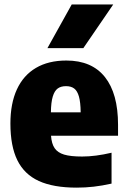

<svg xmlns="http://www.w3.org/2000/svg" viewBox="-20 -828 568 858"><path d="M507.5 -221.5H208Q210.5 -186 224 -166Q237.5 -146 266.5 -137.2Q295.5 -128.5 347 -128.5Q406.5 -128.5 478.5 -145.5V-7.5Q436 2 398.8 6.2Q361.5 10.5 322.5 10.5Q218.5 10.5 153.5 -19.2Q88.5 -49 57.5 -112Q26.5 -175 26.5 -276Q26.5 -365.5 55.5 -428.5Q84.5 -491.5 140.5 -524.5Q196.5 -557.5 276.5 -557.5Q390 -557.5 448.8 -483.8Q507.5 -410 507.5 -270.5ZM207.5 -326H340.5Q340 -371 332.8 -396.5Q325.5 -422 311.5 -432.5Q297.5 -443 275 -443Q252 -443 237.8 -432.5Q223.5 -422 215.8 -396.5Q208 -371 207.5 -326ZM192 -613 300.5 -808H486L352.5 -613Z"/></svg>

Font: Encode Sans Semi Condensed ExBd
Style: Regular
Weight: 800
Width: 4
Designer: Multiple Designers
Foundry: Impallari Type
Version: Version 2.000